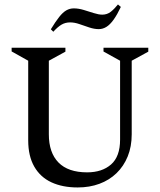

<svg xmlns="http://www.w3.org/2000/svg" viewBox="-20 -825 714 857"><path d="M326.6 11.7Q258.9 11.7 209.4 -11.3Q159.9 -34.3 132.9 -81.4Q105.9 -128.4 105.9 -198.7V-554L31.9 -595.4V-612H272V-594.4L198 -554V-225.5Q198 -143.7 241 -99.7Q284.1 -55.7 368.9 -55.7Q435.5 -55.7 475.8 -91Q516 -126.4 516 -201.6V-554L442 -595V-612H641.9V-594.4L567.9 -554V-225.6Q567.9 -170.7 550.1 -126.9Q532.3 -83.1 500 -51.9Q467.7 -20.8 423.8 -4.6Q379.9 11.7 326.6 11.7ZM217.9 -683.3 206.9 -694.3Q227.9 -728.8 244.2 -749.3Q260.4 -769.8 275.9 -778.7Q291.5 -787.6 309.5 -787.6Q330.5 -787.6 353.6 -780.6Q376.7 -773.6 398.6 -766.6Q420.6 -759.6 436.5 -759.6Q458 -759.6 474.3 -772.3Q490.5 -785.1 506.5 -805.1L519.4 -794.1Q503.1 -759.5 487.1 -737.2Q471.2 -715 455 -705Q438.8 -695 420.8 -695Q400.8 -695 378.3 -702.5Q355.8 -710 334.3 -717.5Q312.8 -725 292.8 -725Q271.8 -725 254.9 -715.2Q237.9 -705.3 217.9 -683.3Z"/></svg>

Font: Ancizar Serif Light
Style: Regular
Weight: 300
Designer: Cesar Puertas, Viviana Monsalve, Julian Moncada, Julian Prieto, Jose Castro, Felipe Aragon, Mariel Hernandez, Sara Alarc
Version: Version 8.100